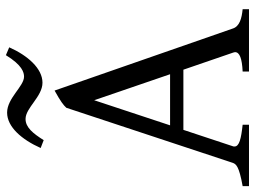

<svg xmlns="http://www.w3.org/2000/svg" viewBox="-124 -720 844 635"><g transform="rotate(-90 297.5 -402.0)"><path d="M201 -261 284 -512 370 -261ZM379 0H585V-21C555 -24 528 -31 521 -54L316 -643C280 -623 268 -614 259 -604L77 -54C73 -43 67 -33 0 -21V0H203V-21C157 -26 131 -32 131 -48C131 -50 131 -52 132 -54L186 -217H385L441 -54C442 -51 443 -48 443 -46C443 -31 422 -23 379 -21ZM459 -793 433 -804C400 -750 376 -744 362 -744C330 -744 291 -800 243 -800C196 -800 154 -752 126 -689L152 -679C174 -714 194 -739 222 -739C259 -739 296 -683 342 -683C389 -683 432 -732 459 -793Z"/></g></svg>

Font: Temporarium
Style: Regular
Weight: 400
Version: Version 1.1